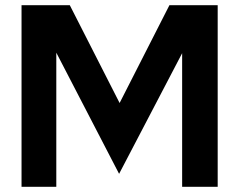

<svg xmlns="http://www.w3.org/2000/svg" viewBox="-20 -720 922 740"><path d="M63 0V-700H249L441 -323L633 -700H819V0H682V-515L439 -50L197 -517V0Z"/></svg>

Font: Red Hat Display
Style: Bold
Weight: 700
Designer: Pentagram, MCKL
Foundry: Pentagram, MCKL
Version: Version 1.023; ttfautohint (v1.8.3)